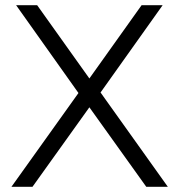

<svg xmlns="http://www.w3.org/2000/svg" viewBox="-20 -719 698 739"><path d="M42 -699H123L324 -417L525 -699H606L367 -363L626 0H543L324 -306L105 0H24L282 -361Z"/></svg>

Font: Gontserrat Light
Style: Regular
Weight: 300
Designer: Julieta Ulanovsky
Foundry: Julieta Ulanovsky
Version: Version 6.001